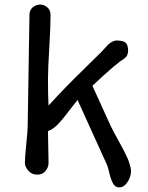

<svg xmlns="http://www.w3.org/2000/svg" viewBox="-20 -747 647 840"><path d="M88.9 -33.2Q88.9 -59.1 95 -116.9Q101.1 -174.8 101.1 -195.3L108.9 -682.6Q108.9 -703.1 123.5 -715.1Q138.2 -727.1 156.7 -727.1Q172.4 -727.1 186.8 -715.1Q201.2 -703.1 201.2 -680.7Q201.2 -630.9 195.6 -537.8Q189.9 -444.8 189.9 -400.9Q189.9 -326.7 192.4 -285.2Q231 -327.6 267.8 -365.5Q304.7 -403.3 354.5 -451.9Q404.3 -500.5 423.3 -519.5Q427.2 -523.4 437.3 -534.7Q447.3 -545.9 453.4 -552Q459.5 -558.1 470 -564Q480.5 -569.8 490.2 -569.8Q519.5 -569.8 530 -559.8Q540.5 -549.8 540.5 -525.4Q540.5 -518.6 538.8 -512.9Q537.1 -507.3 535.9 -504.2Q534.7 -501 529.5 -496.1Q524.4 -491.2 523.2 -490.2Q522 -489.3 513.9 -483.9Q505.9 -478.5 504.9 -478Q486.8 -464.8 433.6 -417.5Q402.8 -389.6 384.3 -371.6L463.9 -196.8Q475.6 -171.9 500.5 -127.9Q525.4 -84 541.5 -46.4Q544.9 -37.1 547.4 -27.8Q553.2 -10.3 553.2 0Q553.2 26.9 537.8 49.8Q522.5 72.8 501 72.8Q484.4 72.8 474.9 56.2Q465.3 39.6 458.7 11.5Q452.1 -16.6 448.7 -24.4L319.3 -309.6L287.6 -269.5Q284.2 -265.1 273.2 -250.7Q262.2 -236.3 257.1 -230.2Q252 -224.1 241.7 -212.4Q231.4 -200.7 224.4 -194.6Q217.3 -188.5 208 -182.4Q198.7 -176.3 189.9 -173.3L192.4 -34.7Q192.4 -15.1 179.2 1Q166 17.1 142.6 17.1Q118.2 17.1 103.5 -0.7Q88.9 -18.6 88.9 -33.2Z"/></svg>

Font: Short Stack
Style: Regular
Weight: 400
Designer: James Grieshaber
Foundry: James Grieshaber
Version: Version 1.002